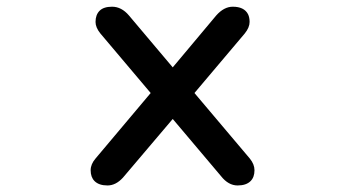

<svg xmlns="http://www.w3.org/2000/svg" viewBox="-20 -528 1040 578"><path d="M252.9 -15.6Q252.9 -33.7 267.6 -50.8Q351.1 -149.4 433.6 -248L282.2 -427.2Q267.6 -445.3 267.6 -461.9Q267.6 -483.4 279.8 -495.6Q292 -507.8 317.4 -507.8Q345.7 -507.8 368.2 -481.4L500 -325.2L630.9 -481.4Q654.3 -507.8 680.7 -507.8Q714.8 -507.8 726.6 -485.4Q731.4 -475.6 731.4 -461.9Q731.4 -445.3 716.8 -427.2L565.4 -248L732.4 -50.3Q746.1 -33.2 746.1 -15.6Q746.1 5.4 734.4 17.1Q721.2 30.3 695.3 30.3Q667.5 30.3 645.5 2.4L500 -169.9Q351.6 4.9 350.1 6.8Q328.6 30.3 303.7 30.3Q277.8 30.3 264.6 17.1Q252.9 5.4 252.9 -15.6Z"/></svg>

Font: YuPearl-SemiBold
Style: SemiBold
Weight: 600
Designer: Max Yao
Foundry: Max-Everyday
Version: Version 1.011; ttfautohint (v1.8.3)